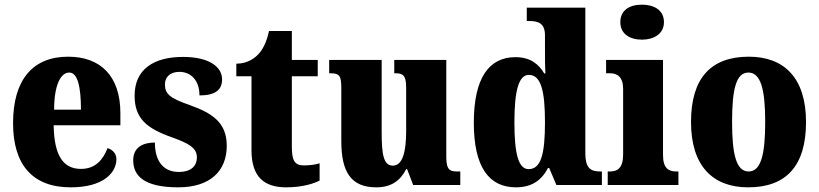

<svg xmlns="http://www.w3.org/2000/svg" viewBox="-20 -793 3511 823"><path d="M283 10C425 10 479 -54 479 -111C479 -135 462 -152 441 -158C421 -107 388 -69 327 -69C251 -69 212 -126 210 -256H496V-308C496 -467 411 -550 272 -550C122 -550 36 -453 36 -265C36 -91 116 10 283 10ZM327 -323H212C212 -426 239 -482 277 -482C312 -482 327 -423 327 -323Z M744 10C882 10 952 -61 952 -168C952 -270 887 -309 792 -343C709 -372 687 -390 687 -431C687 -466 713 -485 749 -485C797 -485 835 -450 835 -384C902 -384 932 -407 932 -453C932 -501 885 -549 764 -549C639 -549 557 -496 557 -383C557 -284 610 -242 718 -204C790 -178 824 -159 824 -118C824 -85 803 -56 746 -56C687 -56 644 -94 644 -182C593 -182 551 -162 551 -106C551 -41 595 10 744 10Z M1207 10C1280 10 1329 -8 1350 -19V-93C1331 -87 1307 -84 1282 -84C1241 -84 1231 -108 1231 -165V-466H1342V-536H1231V-660H1133C1124 -617 1109 -586 1093 -567C1076 -546 1043 -520 993 -520V-466H1058V-149C1058 -31 1116 10 1207 10Z M1593 10C1656 10 1696 -18 1721 -68H1725L1751 0H1953V-58H1942C1912 -58 1893 -61 1893 -119V-536H1670V-479H1673C1704 -479 1721 -474 1721 -418V-232C1721 -140 1705 -83 1664 -83C1624 -83 1616 -131 1616 -226V-536H1391V-479H1395C1440 -479 1443 -464 1443 -407V-188C1443 -55 1485 10 1593 10Z M2192 10C2260 10 2302 -21 2329 -73H2334L2365 0H2560V-58H2552C2509 -58 2489 -75 2489 -137V-760H2238V-703H2246C2284 -703 2316 -696 2316 -642V-590C2316 -551 2316 -508 2318 -478H2313C2289 -518 2254 -548 2189 -548C2077 -548 2011 -460 2011 -267C2011 -75 2077 10 2192 10ZM2246 -68C2202 -68 2185 -135 2185 -268C2185 -400 2202 -472 2247 -472C2300 -472 2316 -400 2316 -269C2316 -136 2300 -68 2246 -68Z M2732 -623C2783 -623 2826 -648 2826 -698C2826 -750 2783 -773 2732 -773C2679 -773 2639 -750 2639 -698C2639 -648 2679 -623 2732 -623ZM2585 0H2888V-58H2878C2845 -58 2822 -73 2822 -128V-536H2578V-479H2595C2626 -479 2651 -463 2651 -412V-131C2651 -74 2628 -58 2595 -58H2585Z M3187 10C3350 10 3435 -82 3435 -270C3435 -458 3342 -550 3190 -550C3027 -550 2942 -458 2942 -270C2942 -82 3035 10 3187 10ZM3189 -58C3136 -58 3118 -131 3118 -270C3118 -410 3135 -482 3188 -482C3241 -482 3260 -410 3260 -270C3260 -131 3242 -58 3189 -58Z"/></svg>

Font: Noto Serif Armenian Condensed Black
Style: Regular
Weight: 900
Width: 3
Designer: Monotype Design Team
Foundry: Monotype Imaging Inc.
Version: Version 2.008